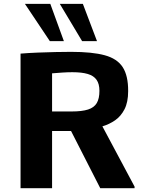

<svg xmlns="http://www.w3.org/2000/svg" viewBox="-20 -988 755 1008"><path d="M87.9 0V-706.5Q129.9 -710 178 -711.9Q226.1 -713.9 271.7 -714.8Q317.4 -715.8 353 -715.8Q463.9 -715.8 529.5 -698Q595.2 -680.2 624.3 -635.3Q653.3 -590.3 652.8 -509.3Q652.8 -451.7 633.8 -414.6Q614.7 -377.4 584.2 -356.4Q553.7 -335.4 517.6 -324.7L686.5 -8.3V0H506.3L353 -300.3H253.4V0ZM253.4 -402.8H356.4Q410.6 -402.8 442.4 -413.1Q474.1 -423.3 488 -446.8Q502 -470.2 502 -511.2Q502 -547.4 487.1 -568.8Q472.2 -590.3 440.9 -599.6Q409.7 -608.9 359.9 -608.9Q335.9 -608.9 309.1 -607.2Q282.2 -605.5 253.4 -603ZM241.7 -772 110.8 -967.8H244.1L315.4 -772ZM411.1 -772 293.9 -967.8H415L489.3 -772Z"/></svg>

Font: Comme
Style: Bold
Weight: 700
Version: Version 1.000;gftools[0.9.27]